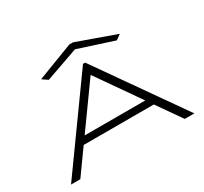

<svg xmlns="http://www.w3.org/2000/svg" viewBox="-157 -1011 1314 1235"><g transform="rotate(-30 500.0 -393.0)"><path d="M887 0 761 -180H240L111 0H42L497 -634H513L958 0ZM504 -548 276 -230H726ZM255 -655 214 -683 483 -786H511L799 -683L761 -656L499 -741Z"/></g></svg>

Font: Inconsolata UltraExpanded Light
Style: Regular
Weight: 300
Width: 9
Monospace: yes
Designer: Raph Levien, Cyreal, Brenton Simpson
Foundry: Raph Levien, Cyreal, Google
Version: Version 3.001; ttfautohint (v1.8.2.53-6de2)